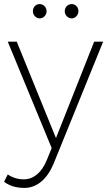

<svg xmlns="http://www.w3.org/2000/svg" viewBox="-31 -725 525 940"><path d="M88 195Q29 195 -11 165L7 129Q42 153 86 153Q121 153 150 129Q179 105 198 59L222 0L7 -521H51L243 -49L430 -521H474L232 75Q208 133 171 164Q134 195 88 195ZM197 -670Q197 -656 187 -645.5Q177 -635 163 -635Q150 -635 140 -645.5Q130 -656 130 -670Q130 -685 139.5 -695Q149 -705 163 -705Q177 -705 187 -695Q197 -685 197 -670ZM353 -670Q353 -656 343 -645.5Q333 -635 320 -635Q306 -635 296 -645.5Q286 -656 286 -670Q286 -685 296 -695Q306 -705 320 -705Q334 -705 343.5 -695Q353 -685 353 -670Z"/></svg>

Font: Gontserrat ExtraLight
Style: Regular
Weight: 275
Designer: Julieta Ulanovsky
Foundry: Julieta Ulanovsky
Version: Version 6.001